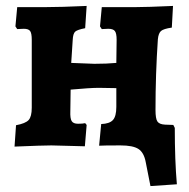

<svg xmlns="http://www.w3.org/2000/svg" viewBox="-20 -490 638 647"><path d="M576 131 487 137 471 56Q465 24 446.5 12Q428 0 386 0Q328 0 314 1L321 -72Q349 -73 360.5 -85.5Q372 -98 372 -130V-193L313 -194Q284 -194 218 -188L217 -115Q216 -91 221.5 -82Q227 -73 243 -73Q259 -73 267 -75L272 -69L266 3L230 2L153 0Q125 0 29 4L34 -68Q66 -74 76.5 -85.5Q87 -97 87 -127V-356Q87 -378 81.5 -385.5Q76 -393 60 -393L38 -392L32 -401L38 -466H134Q184 -466 272 -470L267 -395Q241 -390 233.5 -383.5Q226 -377 225 -355L220 -278L298 -275Q340 -275 372 -278L373 -356Q373 -378 367 -385.5Q361 -393 345 -393L323 -392L317 -401L323 -466H437Q475 -466 563 -470L559 -397Q531 -393 522.5 -385.5Q514 -378 512 -358Q504 -241 504 -119Q504 -90 510.5 -80.5Q517 -71 536 -70L564 -69L569 -59Q569 51 576 131Z"/></svg>

Font: Alegreya ExtraBold
Style: Regular
Weight: 800
Designer: Juan Pablo del Peral
Foundry: Huerta Tipografica
Version: Version 2.007; ttfautohint (v1.6)